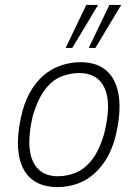

<svg xmlns="http://www.w3.org/2000/svg" viewBox="-20 -753 558 781"><path d="M214 8Q146 8 105.5 -27Q65 -62 55.5 -131Q46 -200 71 -300Q87 -357 113 -395.5Q139 -434 170 -456.5Q201 -479 236.5 -489.5Q272 -500 307 -500Q375 -500 414.5 -464.5Q454 -429 463.5 -360.5Q473 -292 449 -194Q433 -136 407 -97.5Q381 -59 350.5 -36Q320 -13 285 -2.5Q250 8 214 8ZM215 -36Q252 -36 288 -50.5Q324 -65 354 -103Q384 -141 404 -210Q434 -331 406 -393.5Q378 -456 302 -456Q266 -456 230 -442Q194 -428 164.5 -390.5Q135 -353 114 -284Q85 -161 113 -98.5Q141 -36 215 -36ZM341 -558 425 -733H473L368 -558ZM247 -558 331 -733H379L274 -558Z"/></svg>

Font: Nunito Sans 7pt Condensed ExtraLight
Style: Italic
Weight: 250
Width: 3
Italic angle: -9°
Designer: Vernon Adams
Foundry: Vernon Adams
Version: Version 3.101;gftools[0.9.27]